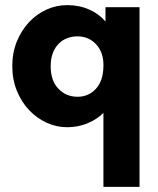

<svg xmlns="http://www.w3.org/2000/svg" viewBox="-20 -490 619 750"><path d="M242 7Q201 7 162.5 -10.5Q124 -28 94 -59.5Q64 -91 46 -135Q28 -179 28 -232Q28 -285 46 -328.5Q64 -372 93.5 -403.5Q123 -435 161.5 -452.5Q200 -470 242 -470Q290 -470 329 -452.5Q368 -435 392 -406V-462H525V240H384V-49Q358 -23 321 -8Q284 7 242 7ZM283 -112Q326 -112 354.5 -143Q383 -174 384 -230V-242Q382 -290 353.5 -319Q325 -348 282 -348Q262 -348 243 -341Q224 -334 209.5 -319.5Q195 -305 186.5 -283Q178 -261 178 -231Q178 -175 208 -143.5Q238 -112 283 -112Z"/></svg>

Font: Tilda Sans Extra Bold
Style: Regular
Weight: 800
Designer: ParaType Ltd
Foundry: ParaType Ltd
Version: Version 1.009